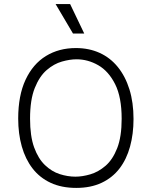

<svg xmlns="http://www.w3.org/2000/svg" viewBox="-20 -907 742 939"><path d="M353 12Q281 12 227.5 -13Q174 -38 139 -83.5Q104 -129 86.5 -191Q69 -253 69 -327Q69 -440 105 -517Q141 -594 204.5 -633Q268 -672 351 -672Q415 -672 467 -648.5Q519 -625 556 -579.5Q593 -534 613 -470Q633 -406 633 -325Q633 -252 616 -190Q599 -128 564.5 -83Q530 -38 477 -13Q424 12 353 12ZM349 -43Q383 -43 422 -54.5Q461 -66 496 -96Q531 -126 553 -182Q575 -238 575 -326Q575 -432 543 -495.5Q511 -559 460.5 -588Q410 -617 354 -617Q322 -617 283 -606Q244 -595 208.5 -564.5Q173 -534 150 -476.5Q127 -419 127 -327Q127 -241 147 -186Q167 -131 200 -99.5Q233 -68 272 -55.5Q311 -43 349 -43ZM337 -743 252 -887H323L392 -743Z"/></svg>

Font: Bricolage Grotesque ExtraLight
Style: Regular
Weight: 250
Designer: Mathieu Triay
Foundry: Atelier Triay
Version: Version 1.000;gftools[0.9.30]